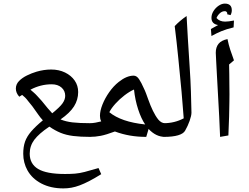

<svg xmlns="http://www.w3.org/2000/svg" viewBox="-20 -895 1380 1066"><path d="M332 151Q262 151 210 124Q158 97 132 50Q121 30 115 7Q109 -16 109 -41Q109 -80 119 -108.5Q129 -137 153 -165Q177 -193 218 -227Q211 -235 204.5 -242.5Q198 -250 193 -258Q174 -286 159.5 -305Q145 -324 136 -334Q128 -345 119.5 -353.5Q111 -362 103 -368L87 -358Q68 -379 68 -403Q68 -427 85.5 -445Q103 -463 129.5 -476Q156 -489 183 -497Q224 -509 264 -509Q307 -509 341 -492.5Q375 -476 394.5 -448Q414 -420 414 -384Q414 -341 391 -304.5Q368 -268 316 -232Q345 -220 382.5 -215.5Q420 -211 483 -211Q493 -211 493 -202V-144Q493 -135 483 -135Q426 -135 386.5 -140Q347 -145 316.5 -157.5Q286 -170 254 -192Q196 -153 170.5 -119Q145 -85 145 -42Q145 15 191.5 43Q238 71 341 71Q373 71 397 69Q421 67 450.5 59.5Q480 52 527 38L542 72Q505 95 476 110Q447 125 423 134Q399 143 377 147Q355 151 332 151ZM270 -266Q291 -283 305.5 -297Q320 -311 327 -321Q342 -342 342 -363Q342 -391 321.5 -409Q301 -427 267 -427Q236 -427 206.5 -419.5Q177 -412 149 -397Q157 -390 166.5 -382Q176 -374 186 -363Q197 -352 211.5 -335Q226 -318 245 -294Z M792 -135Q744 -135 701 -142.5Q658 -150 618 -165Q570 -147 539.5 -141Q509 -135 477 -135Q469 -135 469 -143V-203Q469 -211 477 -211Q494 -211 510 -214Q526 -217 542 -221Q538 -229 536.5 -236.5Q535 -244 535 -252Q535 -280 549 -315Q563 -350 586.5 -383.5Q610 -417 639 -440Q683 -475 722 -475Q739 -475 752 -455.5Q765 -436 778 -406Q785 -392 791 -376Q797 -360 803 -343Q815 -309 829 -280Q843 -251 859 -231Q876 -211 896 -211Q907 -211 907 -201V-146Q907 -135 896 -135Q846 -135 805 -179ZM786 -204Q764 -236 747 -288Q730 -340 724 -398Q699 -387 671 -365.5Q643 -344 620.5 -319Q598 -294 587 -272Q620 -245 669.5 -228Q719 -211 786 -204Z M889 -135Q880 -135 880 -143V-203Q880 -211 889 -211Q949 -211 1000 -238Q997 -276 994 -313Q991 -350 988 -386Q979 -480 970 -571Q961 -662 950 -750Q964 -765 980.5 -779Q997 -793 1016 -806Q1019 -752 1023 -681.5Q1027 -611 1033 -523Q1038 -450 1040 -386.5Q1042 -323 1043 -270Q1043 -253 1033 -224.5Q1023 -196 1008 -170Q999 -153 969 -144Q939 -135 889 -135Z M1202 -135Q1200 -188 1197 -248Q1194 -308 1190.5 -366.5Q1187 -425 1184.5 -475.5Q1182 -526 1180 -559.5Q1178 -593 1178 -602Q1178 -633 1193.5 -652Q1209 -671 1243 -678Q1249 -648 1258.5 -618.5Q1268 -589 1279 -560L1252 -537Q1253 -513 1253 -483.5Q1253 -454 1253.5 -425Q1254 -396 1254 -372Q1254 -355 1253.5 -324Q1253 -293 1252 -248Q1251 -203 1248 -143ZM1154 -695 1151 -734 1191 -756Q1154 -762 1154 -796Q1154 -815 1165 -833Q1176 -851 1193.5 -863Q1211 -875 1228 -875Q1267 -875 1267 -838Q1267 -824 1260 -811L1241 -816L1242 -820Q1242 -825 1238 -829Q1234 -833 1229 -833Q1213 -833 1200.5 -821.5Q1188 -810 1182 -795Q1199 -775 1230 -775Q1239 -775 1251 -776.5Q1263 -778 1279 -781L1277 -743Q1236 -733 1209.5 -722Q1183 -711 1154 -695Z"/></svg>

Font: Noto Naskh Arabic UI
Style: Regular
Weight: 400
Designer: Monotype Design Team, David Williams, Mohamad Dakak and Nizar Qandah
Foundry: Monotype Imaging Inc.
Version: Version 2.014